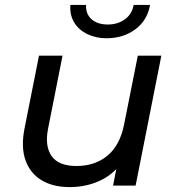

<svg xmlns="http://www.w3.org/2000/svg" viewBox="-20 -757 717 783"><path d="M264 6Q196 6 149.5 -22Q103 -50 84 -103.5Q65 -157 80 -233L139 -530H235L176 -232Q162 -161 190.5 -120.5Q219 -80 292 -80Q367 -80 418 -122Q469 -164 486 -249L542 -530H638L533 0H441L471 -152L488 -111Q451 -51 392.5 -22.5Q334 6 264 6ZM414 -601Q371 -601 336 -618Q301 -635 282.5 -665.5Q264 -696 267 -737H331Q329 -700 353.5 -678.5Q378 -657 420 -657Q460 -657 489.5 -678.5Q519 -700 525 -737H592Q581 -674 532 -637.5Q483 -601 414 -601Z"/></svg>

Font: MOST Montserrat Medium
Style: Italic
Weight: 500
Italic angle: -11.3°
Designer: Julieta Ulanovsky
Foundry: Julieta Ulanovsky
Version: Version 8.000;March 11, 2024;FontCreator 15.0.0.2926 64-bit